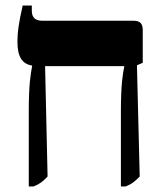

<svg xmlns="http://www.w3.org/2000/svg" viewBox="-20 -667 581 694"><path d="M152 -29 143 -428H429V-426C424 -400 417 -363 417 -266V7H434C457 -2 467 -11 485 -29L475 -431L496 -440V-558C496 -582 486 -592 463 -592H134C108 -592 95 -603 95 -628V-647H62C48 -585 43 -552 43 -517C43 -463 59 -436 96 -430V-427C91 -401 84 -363 84 -266V7H101C124 -2 135 -11 152 -29Z"/></svg>

Font: Noto Serif Hebrew Condensed Extra
Style: Regular
Weight: 800
Width: 3
Designer: Monotype Design Team
Foundry: Monotype Imaging Inc.
Version: Version 1.901